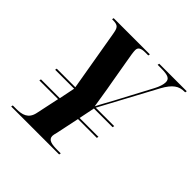

<svg xmlns="http://www.w3.org/2000/svg" viewBox="-187 -865 1016 1016"><g transform="rotate(45 321.5 -357.0)"><path d="M43 0H402L404 -10H379C337 -10 307 -15 307 -44C307 -49 309 -60 313 -74L340 -203H481L483 -213H342L360 -302H500L502 -312H364L533 -626C566 -686 595 -704 636 -704H641L643 -714H437L435 -704H462C515 -704 531 -694 531 -669C531 -653 524 -630 510 -604L405 -406C390 -378 368 -340 355 -313C348 -352 339 -418 330 -464L306 -603C299 -640 296 -663 296 -675C296 -695 310 -704 342 -704H365L367 -714H96L94 -704H100C141 -704 146 -692 153 -651L211 -312H72L70 -302H212L194 -213H53L51 -203H191L163 -71C152 -19 114 -10 72 -10H45Z"/></g></svg>

Font: Noto Serif Display
Style: Bold Italic
Weight: 700
Italic angle: -12°
Designer: Monotype Design Team
Foundry: Monotype Imaging Inc.
Version: Version 2.009